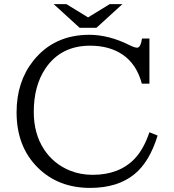

<svg xmlns="http://www.w3.org/2000/svg" viewBox="-20 -899 850 938"><path d="M369.1 -763.2 242.2 -878.9H304.2L410.2 -814L516.1 -878.9H578.1L451.2 -763.2ZM710 -490.2H672.9Q647.9 -585 579.6 -631.8Q515.1 -675.8 420.4 -675.8Q276.9 -675.8 201.7 -564Q145 -479.5 145 -352.1Q145 -245.6 195.3 -168.9Q241.7 -98.6 320.8 -65.9Q372.6 -44.9 432.6 -44.9Q562 -44.9 637.2 -123Q681.6 -168.9 710 -252.9L750 -236.8Q710.4 -107.9 636.7 -47.9Q554.7 19 420.4 19Q264.2 19 164.1 -80.6Q61 -183.1 61 -350.1Q61 -499.5 142.6 -602.1Q243.7 -729 416.5 -729Q512.2 -729 614.3 -677.7Q638.2 -666 649.9 -666Q667 -666 673.8 -710.9H710Z"/></svg>

Font: BIZ UDPMincho
Style: Regular
Weight: 400
Designer: TypeBank Co., Ltd.
Foundry: Morisawa Inc.
Version: Version 1.06